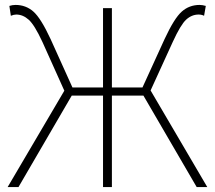

<svg xmlns="http://www.w3.org/2000/svg" viewBox="-20 -759 872 779"><path d="M591 -392 821 0H778L562 -371H434V0H398V-371H271L55 0H11L241 -391L152 -589Q120 -658 96.5 -679Q73 -700 46 -700Q36 -700 24 -695L18 -735Q30 -739 43 -739Q85 -739 115.5 -712Q146 -685 185 -601L274 -404H398V-726H434V-404H558L648 -601Q687 -685 717.5 -712Q748 -739 790 -739Q801 -739 815 -735L808 -695Q798 -700 786 -700Q758 -700 735.5 -679.5Q713 -659 681 -589Z"/></svg>

Font: Noto Sans Korean Thin
Style: Regular
Weight: 250
Designer: Ryoko NISHIZUKA  (kana & ideographs); Paul D. Hunt (Latin, Greek & Cyrillic); Wenlong ZHANG  (bopomofo); Sandoll Communi
Foundry: Adobe Systems Incorporated
Version: Version 1.0001;PS 1;hotconv 1.0.78;makeotf.lib2.5.61930